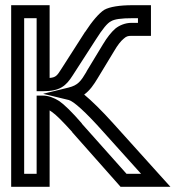

<svg xmlns="http://www.w3.org/2000/svg" viewBox="-20 -694 676 739"><path d="M171 0V-269C173 -267 177 -266 180 -263C195 -253 220 -228 258 -186V-185L437 17L444 25H456H580H636L598 -17L416 -219C371 -269 333 -306 304 -330C326 -346 341 -368 356 -393L419 -497C433 -521 445 -536 456 -545C466 -554 472 -556 485 -556H536H561V-581V-649V-674H536H491C441 -674 402 -668 381 -656C361 -643 335 -613 307 -570H306V-569L217 -430C200 -403 195 -396 171 -394V-649V-674H146H48H23V-649V0V25H48H146H171V0ZM121 -25H73V-624H121V-368V-343H146C211 -343 234 -363 260 -404L349 -542C375 -583 393 -605 407 -612C420 -620 445 -624 491 -624H511V-606H485C463 -606 440 -597 424 -584C409 -571 392 -550 376 -523L313 -419V-418C291 -381 280 -366 244 -357L146 -333L245 -309C263 -304 307 -266 379 -185L523 -25H467L295 -218V-219C257 -263 227 -292 208 -305C188 -318 165 -326 146 -326H121V-301V-25Z"/></svg>

Font: Gamestation DisplayOutline
Style: Regular
Weight: 400
Designer: Jonas Hecksher
Foundry: Jonas Hecksher, Playtypeª, e-types AS
Version: Version 1.003